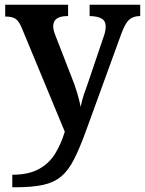

<svg xmlns="http://www.w3.org/2000/svg" viewBox="-20 -556 613 812"><path d="M32 183Q100 183 143.5 159.5Q187 136 212.5 95Q238 54 254 1L72 -438Q60 -467 45.5 -476.5Q31 -486 5 -486H2V-536H268V-488H265Q205 -488 205 -445Q205 -429 214 -407L282 -232Q296 -198 306.5 -162.5Q317 -127 321 -104Q326 -130 335 -157Q344 -184 352 -205L417 -397Q427 -423 427 -444Q427 -467 410.5 -477Q394 -487 362 -488H359V-536H573V-488H569Q541 -487 525 -471.5Q509 -456 493 -413L342 2Q316 73 292.5 119Q269 165 238.5 190.5Q208 216 162 226Q116 236 45 236H32Z"/></svg>

Font: Noto Serif Hentaigana SemiBold
Style: Regular
Weight: 600
Designer: Kazuhiro Yamada
Foundry: nipponia
Version: Version 1.000; ttfautohint (v1.8.4.7-5d5b)